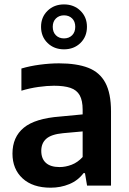

<svg xmlns="http://www.w3.org/2000/svg" viewBox="-20 -841 583 870"><path d="M209.5 9.5Q128 9.5 82.2 -32.8Q36.5 -75 36.5 -145Q36.5 -220 87.8 -262.2Q139 -304.5 253 -313L379 -325L393 -249L265.5 -237.5Q213 -232.5 190 -212.5Q167 -192.5 167 -157.5Q167 -122 188 -103Q209 -84 250 -84Q277 -84 304.5 -94.5Q332 -105 354.5 -129.5V-344Q354.5 -385.5 341.2 -409.2Q328 -433 299.2 -442.8Q270.5 -452.5 224.5 -452.5Q193.5 -452.5 154 -447Q114.5 -441.5 77 -430V-530.5Q115.5 -542 161.2 -548Q207 -554 247 -554Q327.5 -554 379.8 -533.8Q432 -513.5 457.5 -465.8Q483 -418 483 -336V0H374.5L365 -56.5H358.5Q333.5 -23 294.2 -6.8Q255 9.5 209.5 9.5ZM270 -617.5Q225 -617.5 195.5 -646.2Q166 -675 166 -719.5Q166 -763.5 195.5 -792.2Q225 -821 270 -821Q315 -821 344.5 -792.2Q374 -763.5 374 -719.5Q374 -675 344.5 -646.2Q315 -617.5 270 -617.5ZM270 -667Q292.5 -667 306.8 -681.2Q321 -695.5 321 -719.5Q321 -743.5 306.8 -757.5Q292.5 -771.5 270 -771.5Q248 -771.5 233.5 -757.5Q219 -743.5 219 -719.5Q219 -695.5 233.2 -681.2Q247.5 -667 270 -667Z"/></svg>

Font: Encode Sans Condensed Thin SemiBold
Style: Regular
Weight: 600
Version: Version 3.002